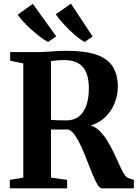

<svg xmlns="http://www.w3.org/2000/svg" viewBox="-20 -1027 750 1047"><path d="M33.5 0V-46L107 -58.5V-681L35.5 -696V-743H178Q209 -743 235.2 -744.8Q261.5 -746.5 287.2 -748.2Q313 -750 343.5 -750Q446.5 -750 507.8 -728Q569 -706 595.8 -662.2Q622.5 -618.5 622.5 -553Q622.5 -510.5 606.2 -467.8Q590 -425 557.5 -391.8Q525 -358.5 475 -343Q503 -334 526 -310.2Q549 -286.5 567.8 -255.2Q586.5 -224 602.2 -190.8Q618 -157.5 631 -128.2Q644 -99 655.8 -79.5Q667.5 -60 678.5 -56.5L710 -46V0H536.5Q524 0 511.2 -21.2Q498.5 -42.5 484.5 -76.8Q470.5 -111 455.2 -150.2Q440 -189.5 423.8 -225.8Q407.5 -262 390 -287.8Q372.5 -313.5 353.5 -320.5Q343.5 -320.5 330.5 -320.5Q317.5 -320.5 304 -320.5Q290.5 -320.5 278.2 -320.5Q266 -320.5 258 -321V-58.5L346 -46V0ZM343 -370.5Q381.5 -370.5 408.8 -390.8Q436 -411 450.2 -450Q464.5 -489 464.5 -546Q464.5 -594.5 451.2 -629Q438 -663.5 408.2 -681.5Q378.5 -699.5 328 -699.5Q311 -699.5 298.5 -698.5Q286 -697.5 276.2 -696.2Q266.5 -695 258 -694V-373.5Q268 -372 284.8 -371.5Q301.5 -371 318 -370.8Q334.5 -370.5 343 -370.5ZM241.5 -798Q223 -808 199.8 -825.5Q176.5 -843 152.8 -864.2Q129 -885.5 109 -907Q89 -928.5 76.5 -947L159 -1006L286.5 -829L242.5 -798ZM441 -798Q415.5 -812.5 385.2 -838.8Q355 -865 327.8 -895Q300.5 -925 284 -949L367 -1007L485 -828L442 -798Z"/></svg>

Font: Merriweather 60pt
Style: Bold
Weight: 700
Version: Version 2.100